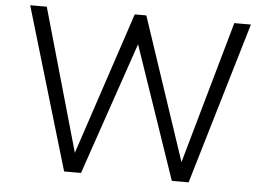

<svg xmlns="http://www.w3.org/2000/svg" viewBox="-55 -899 1355 974"><g transform="rotate(5 622.0 -412.5)"><path d="M305 0H391L622.5 -675.5L853.5 0H939L1184 -825H1099.5L894 -99L651.5 -825H592.5L351 -99L144.5 -825H60Z"/></g></svg>

Font: Spartan
Style: Regular
Weight: 400
Designer: Matt Bailey, Mirko Velimirovic
Foundry: Matt Bailey
Version: Version 1.003; ttfautohint (v1.8.3)